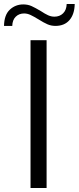

<svg xmlns="http://www.w3.org/2000/svg" viewBox="-75 -936 392 956"><path d="M77 -736H157V0H77ZM41 -914Q64 -914 82.5 -905.5Q101 -897 128 -881Q149 -867 164.5 -860Q180 -853 196 -853Q222 -853 239 -869.5Q256 -886 257 -916H297Q296 -865 271 -836Q246 -807 201 -807Q180 -807 161.5 -815Q143 -823 116 -840Q93 -854 77 -861.5Q61 -869 45 -869Q20 -869 3.5 -853Q-13 -837 -14 -807H-55Q-54 -862 -26 -888Q2 -914 41 -914Z"/></svg>

Font: Exo
Style: Regular
Weight: 400
Designer: Natanael Gama
Foundry: Natanael Gama
Version: Version 1.500; ttfautohint (v1.6)